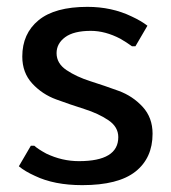

<svg xmlns="http://www.w3.org/2000/svg" viewBox="-20 -530 500 560"><path d="M220 10Q138 10 82 -17Q53 -30 35 -45L70 -105H80Q91 -95 115 -82Q161 -60 210 -60Q325 -60 325 -130Q325 -160 296 -179.5Q267 -199 226 -212Q185 -225 144 -240Q103 -255 74 -286.5Q45 -318 45 -365Q45 -432 92.5 -471Q140 -510 235 -510Q306 -510 364 -482Q392 -469 410 -455L375 -395H365Q350 -406 331 -417Q287 -440 245 -440Q195 -440 170 -421.5Q145 -403 145 -375Q145 -345 174 -325.5Q203 -306 244 -293Q285 -280 326 -265Q367 -250 396 -218.5Q425 -187 425 -140Q425 -69 375 -29.5Q325 10 220 10Z"/></svg>

Font: Scada
Style: Regular
Weight: 400
Designer: Jovanny Lemonad
Foundry: Jovanny Lemonad
Version: Version 4.100;PS 004.100;hotconv 1.0.88;makeotf.lib2.5.64775